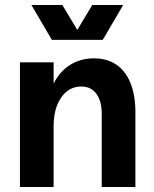

<svg xmlns="http://www.w3.org/2000/svg" viewBox="-20 -750 619 770"><path d="M306 -403Q256 -403 225.5 -359Q195 -315 195 -243L169 -293Q169 -359 192.5 -409.5Q216 -460 258.5 -488Q301 -516 357 -516Q410 -516 447 -490.5Q484 -465 503.5 -416.5Q523 -368 523 -299V0H388V-293Q388 -345 366.5 -374Q345 -403 306 -403ZM60 -500H195V0H60ZM106 -730H230L290 -630L350 -730H474L392 -590H188Z"/></svg>

Font: Uncut Sans Variable
Style: Regular
Weight: 400
Designer: Kasper Nordkvist
Foundry: UNCUT.wtf
Version: Version 1.304;Glyphs 3.2 (3246)